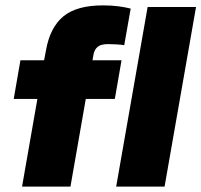

<svg xmlns="http://www.w3.org/2000/svg" viewBox="-20 -694 749 714"><path d="M62 0 119 -326H31L56 -470H144L151 -507Q166 -592 215.5 -633Q265 -674 363 -674Q395 -674 421 -670.5Q447 -667 466 -662L442 -526Q430 -528 412.5 -529Q395 -530 382 -530Q356 -530 344 -520.5Q332 -511 328 -493L324 -470H432L407 -326H299L242 0ZM412 0 529 -668H709L592 0Z"/></svg>

Font: Gantari Black
Style: Italic
Weight: 900
Italic angle: -10°
Version: Version 1.000